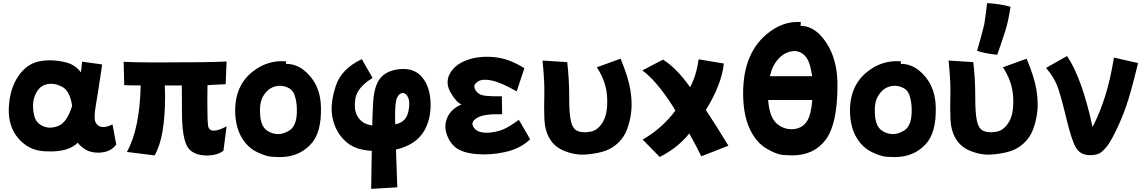

<svg xmlns="http://www.w3.org/2000/svg" viewBox="-20 -931 7323 1227"><path d="M441 -254Q427 -349 379.5 -375Q332 -401 287.5 -394Q243 -387 218.5 -349.5Q194 -312 191.5 -268.5Q189 -225 201 -184Q213 -143 257 -124Q301 -105 354.5 -127Q408 -149 441 -254ZM590 -151Q604 -122 632.5 -119.5Q661 -117 699 -136L723 -7Q694 30 652.5 39.5Q611 49 569 41Q527 33 490 -4Q481 -12 477 -19Q453 5 419 18Q359 42 260.5 35.5Q162 29 96.5 -47.5Q31 -124 36.5 -243.5Q42 -363 96.5 -443.5Q151 -524 233 -539.5Q315 -555 406 -531Q464 -515 497 -468Q500 -495 505 -537L633 -519Q607 -342 592.5 -258.5Q578 -175 590 -151Z M1307 63Q1215 63 1180 10.5Q1145 -42 1143 -199Q1142 -276 1142 -385H1033L1035 -319Q1035 -51 968 62L791 40Q873 -107 879 -385Q797 -385 774 -387L770 -536Q831 -532 976 -532Q1322 -532 1428 -538L1422 -393L1306 -387L1305 -281Q1305 -163 1309.5 -129.5Q1314 -96 1346 -96Q1378 -96 1428 -124L1408 32Q1374 60 1307 63Z M1759 -74Q1791 -74 1831 -98Q1881 -131 1877 -239Q1876 -285 1862 -325Q1844 -376 1773 -383Q1704 -383 1666 -323Q1638 -282 1642 -210Q1644 -121 1692 -93Q1723 -74 1759 -74ZM1767 73Q1758 73 1719.5 71Q1681 69 1623 41Q1565 13 1529 -45Q1486 -111 1483 -214Q1479 -403 1624 -494Q1696 -540 1781 -540L1809 -539L1807 -523Q1868 -523 1919 -485Q2027 -400 2031 -250Q2036 -81 1965 -8Q1890 73 1767 73Z M2292 -553 2361 -433Q2263 -372 2251.5 -302.5Q2240 -233 2262 -192.5Q2284 -152 2323.5 -138Q2363 -124 2419.5 -124Q2476 -124 2526.5 -142Q2577 -160 2589.5 -217Q2602 -274 2589 -305.5Q2576 -337 2553.5 -336.5Q2531 -336 2517 -305.5Q2503 -275 2505 -170Q2507 -65 2519 266L2352 276Q2357 -159 2364.5 -276.5Q2372 -394 2418 -440Q2464 -486 2547.5 -490Q2631 -494 2678 -437Q2725 -380 2731 -287.5Q2737 -195 2704 -120.5Q2671 -46 2596.5 -6.5Q2522 33 2421.5 35Q2321 37 2260.5 15.5Q2200 -6 2156.5 -62.5Q2113 -119 2102 -197.5Q2091 -276 2126.5 -383.5Q2162 -491 2292 -553Z M3331 -495 3282 -347Q3184 -403 3124.5 -416Q3065 -429 3035.5 -411Q3006 -393 3012.5 -369Q3019 -345 3046 -329Q3073 -313 3187 -316L3189 -201Q3076 -204 3033 -180Q2990 -156 3001.5 -128Q3013 -100 3043 -89.5Q3073 -79 3118 -84.5Q3163 -90 3199 -105.5Q3235 -121 3296 -165L3368 -41Q3306 19 3208.5 40.5Q3111 62 3022.5 53.5Q2934 45 2892.5 12Q2851 -21 2833.5 -77Q2816 -133 2841 -185Q2866 -237 2930 -264Q2899 -273 2861 -337.5Q2823 -402 2855 -460.5Q2887 -519 2964 -547Q3041 -575 3137.5 -566Q3234 -557 3331 -495Z M3605 -534Q3618 -418 3617.5 -313Q3617 -208 3628.5 -157Q3640 -106 3672 -93.5Q3704 -81 3752 -89Q3800 -97 3832.5 -151Q3865 -205 3860 -307.5Q3855 -410 3794 -501L3946 -556Q3996 -435 4008.5 -356Q4021 -277 4014 -217.5Q4007 -158 3987.5 -105Q3968 -52 3925.5 -13.5Q3883 25 3827.5 39.5Q3772 54 3713 57Q3654 60 3590 35Q3526 10 3494 -43Q3462 -96 3459 -169Q3456 -242 3458.5 -325Q3461 -408 3447 -544Z M4296 -224Q4292 -229 4283 -247Q4176 -415 4085 -481L4217 -550Q4304 -496 4390 -374Q4429 -444 4445 -552L4606 -525Q4592 -393 4491 -228Q4556 -130 4635 0L4462 68Q4419 -18 4385 -78Q4310 15 4196 72L4087 -39Q4212 -111 4296 -224Z M4889 -292Q4897 -177 4950 -136Q4988 -106 5036 -105Q5108 -105 5141 -163Q5164 -203 5171 -292ZM5170 -444Q5165 -478 5158 -506Q5136 -595 5064 -605Q4974 -605 4922 -508Q4909 -482 4900 -444ZM5042 62Q5031 62 4987 59.5Q4943 57 4878.5 18.5Q4814 -20 4775 -100Q4729 -193 4729 -335Q4729 -602 4898 -727Q4983 -791 5079 -791L5098 -790L5096 -766Q5158 -766 5213 -716Q5332 -597 5332 -387Q5332 -139 5257 -38.5Q5182 62 5042 62Z M5688 -74Q5720 -74 5760 -98Q5810 -131 5806 -239Q5805 -285 5791 -325Q5773 -376 5702 -383Q5633 -383 5595 -323Q5567 -282 5571 -210Q5573 -121 5621 -93Q5652 -74 5688 -74ZM5696 73Q5687 73 5648.5 71Q5610 69 5552 41Q5494 13 5458 -45Q5415 -111 5412 -214Q5408 -403 5553 -494Q5625 -540 5710 -540L5738 -539L5736 -523Q5797 -523 5848 -485Q5956 -400 5960 -250Q5965 -81 5894 -8Q5819 73 5696 73Z M6288 -911Q6368 -907 6438 -888Q6425 -801 6406 -738Q6371 -631 6353 -581Q6274 -589 6224 -606Q6248 -686 6270 -775Q6280 -837 6288 -911ZM6200 -534Q6213 -418 6212.5 -313Q6212 -208 6223.5 -157Q6235 -106 6267 -93.5Q6299 -81 6347 -89Q6395 -97 6427.5 -151Q6460 -205 6455 -307.5Q6450 -410 6389 -501L6541 -556Q6591 -435 6603.5 -356Q6616 -277 6609 -217.5Q6602 -158 6582.5 -105Q6563 -52 6520.5 -13.5Q6478 25 6422.5 39.5Q6367 54 6308 57Q6249 60 6185 35Q6121 10 6089 -43Q6057 -96 6054 -169Q6051 -242 6053.5 -325Q6056 -408 6042 -544Z M6665 -497 6799 -573Q6894 -434 6962 -120L6973 -141Q7011 -217 7043 -318Q7075 -419 7099 -563L7253 -528Q7230 -434 7211.5 -366Q7193 -298 7175 -247Q7157 -196 7139 -155Q7121 -114 7102 -76Q7089 -49 7069 -17Q7049 15 7021 39Q6995 62 6940.5 60.5Q6886 59 6858 16Q6830 -27 6793.5 -179Q6757 -331 6735 -386Q6713 -441 6665 -497Z"/></svg>

Font: KN Bobohei
Style: Bold
Weight: 700
Designer: Kingnam Type Foundry
Version: Version 1.710;March 18, 2023